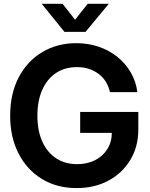

<svg xmlns="http://www.w3.org/2000/svg" viewBox="-20 -963 775 995"><path d="M376.5 11.7Q274.9 11.7 197.5 -35.4Q120.1 -82.5 76.4 -167Q32.7 -251.5 32.7 -363.3Q32.7 -478.5 77.4 -563Q122.1 -647.5 199.7 -693.4Q277.3 -739.3 375 -739.3Q437 -739.3 491.2 -720.9Q545.4 -702.6 587.6 -668.7Q629.9 -634.8 657.2 -588.4Q684.6 -542 691.9 -485.4H549.8Q543.5 -514.6 528.8 -538.6Q514.2 -562.5 491.7 -579.6Q469.2 -596.7 440.9 -606Q412.6 -615.2 378.9 -615.2Q315.4 -615.2 269.5 -584.2Q223.6 -553.2 198.7 -496.8Q173.8 -440.4 173.8 -363.3Q173.8 -286.6 198.7 -230.5Q223.6 -174.3 270 -143.3Q316.4 -112.3 379.9 -112.3Q432.6 -112.3 473.1 -133.1Q513.7 -153.8 536.6 -190.9Q559.6 -228 559.6 -277.3L594.2 -274.4H395.5V-382.8H696.8V-292.5Q696.8 -203.1 655.5 -134.5Q614.3 -65.9 542.2 -27.1Q470.2 11.7 376.5 11.7ZM304.2 -943.4 369.1 -860.8 434.6 -943.4H543.5V-942.9L423.3 -797.9H314L196.3 -942.9V-943.4Z"/></svg>

Font: Inter Cardless Display
Style: Bold
Weight: 700
Designer: Rasmus Andersson
Foundry: rsms
Version: Version 4.001;git-9221beed3